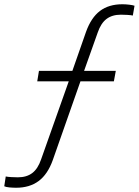

<svg xmlns="http://www.w3.org/2000/svg" viewBox="-57 -694 652 902"><path d="M19 188Q4 188 -12.5 186.5Q-29 185 -37 181L-30 135Q-22 137 -3.5 138Q15 139 27 139Q68 139 94.5 119Q121 99 136 55L266 -312H118L126 -361H283L347 -544Q371 -611 412.5 -642.5Q454 -674 518 -674Q533 -674 550 -672Q567 -670 575 -667L567 -621Q559 -623 541 -624Q523 -625 511 -625Q470 -625 443.5 -605Q417 -585 402 -541L338 -361H487L478 -312H321L191 58Q167 125 124.5 156.5Q82 188 19 188Z"/></svg>

Font: Celebes Light
Style: Italic
Weight: 300
Italic angle: -10°
Designer: Anugrah Pasau
Foundry: Lafontype
Version: Version 1.000; ttfautohint (v1.8.4)